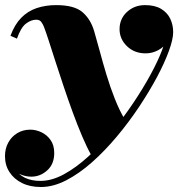

<svg xmlns="http://www.w3.org/2000/svg" viewBox="-21 -490 714 770"><path d="M143 260Q99.5 260 67.2 244Q35 228 17 200.2Q-1 172.5 -1 136Q-1 106 12.2 81.8Q25.5 57.5 48.5 43.8Q71.5 30 100.5 30Q123 30 145.2 40.5Q167.5 51 182 71.8Q196.5 92.5 196.5 123.5Q196.5 168 168.5 193.2Q140.5 218.5 104.5 218.5Q80 218.5 56 207.2Q32 196 16 177.2Q0 158.5 0 136H26Q26 165 39.5 187.5Q53 210 78.8 222.8Q104.5 235.5 141 235.5Q186.5 235.5 235.2 209Q284 182.5 333 137.8Q382 93 428 37.5Q474 -18 513.5 -77Q553 -136 582.8 -190.8Q612.5 -245.5 629 -289Q645.5 -332.5 645.5 -357Q645.5 -381.5 634.8 -400.8Q624 -420 604.8 -431.2Q585.5 -442.5 560.5 -442.5V-468.5Q590.5 -468.5 614.5 -455Q638.5 -441.5 652.2 -419.5Q666 -397.5 666 -371.5Q666 -345 651.5 -323.2Q637 -301.5 613.5 -288.8Q590 -276 563 -276Q518 -276 488.2 -304.8Q458.5 -333.5 458.5 -373Q458.5 -414.5 488.2 -442Q518 -469.5 560.5 -469.5Q600 -469.5 625 -454.5Q650 -439.5 661.8 -414.8Q673.5 -390 673.5 -361Q673.5 -333 656.5 -286Q639.5 -239 608.8 -181.2Q578 -123.5 537.2 -62.2Q496.5 -1 448.5 56.5Q400.5 114 348.8 160Q297 206 244.8 233Q192.5 260 143 260ZM346 134Q328 102.5 308.8 57.2Q289.5 12 270.5 -40Q251.5 -92 233.8 -144.8Q216 -197.5 200.8 -245.2Q185.5 -293 173.8 -329Q162 -365 155 -383Q152 -391 145.2 -401Q138.5 -411 124.5 -411Q103.5 -411 83 -395.2Q62.5 -379.5 47 -335L21 -346.5Q37.5 -391.5 64 -418.5Q90.5 -445.5 126 -457.5Q161.5 -469.5 204.5 -469.5Q277 -469.5 309.8 -441.2Q342.5 -413 356.5 -365.5Q366.5 -331.5 378.8 -285.8Q391 -240 406 -190.2Q421 -140.5 439.5 -93.8Q458 -47 479.5 -11Q469 3 452.5 21.8Q436 40.5 416.5 60.5Q397 80.5 378.5 99.5Q360 118.5 346 134Z"/></svg>

Font: Bodoni Moda 9pt Black
Style: Italic
Weight: 900
Italic angle: -13°
Designer: Owen Earl
Foundry: indestructible type
Version: Version 2.004